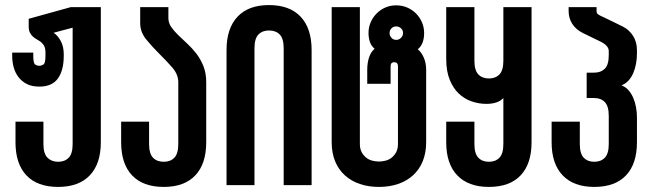

<svg xmlns="http://www.w3.org/2000/svg" viewBox="-20 -729 2568 756"><path d="M377 -701V-169Q377 -84 333.5 -38.5Q290 7 209 7Q127 7 84 -38.5Q41 -84 41 -169V-250H151V-162Q151 -124 167 -108Q183 -92 209 -92Q235 -92 250.5 -108Q266 -124 266 -162V-620L191 -600Q208 -589 219.5 -567Q231 -545 231 -516V-509Q231 -452 208 -420Q185 -388 135 -388Q105 -388 85 -398.5Q65 -409 52 -426.5Q39 -444 33.5 -465.5Q28 -487 28 -509V-522H111V-509Q111 -480 118.5 -475Q126 -470 135 -470Q143 -470 151 -475Q159 -480 159 -509V-527Q159 -534 155.5 -544.5Q152 -555 138 -566Q132 -570 124 -574.5Q116 -579 109 -585.5Q102 -592 97.5 -601Q93 -610 93 -625V-655L259 -701Z M643 -658Q643 -639 654 -623Q665 -607 681.5 -591Q698 -575 717.5 -557Q737 -539 753.5 -517.5Q770 -496 781 -468.5Q792 -441 792 -405V-169Q792 -84 749 -38.5Q706 7 625 7Q543 7 500 -38.5Q457 -84 457 -169V-250H567V-162Q567 -124 582.5 -108Q598 -92 625 -92Q651 -92 666.5 -108Q682 -124 682 -162V-405Q682 -436 658.5 -463Q635 -490 607 -517.5Q579 -545 555.5 -574Q532 -603 532 -638V-701H643Z M872 0V-532Q872 -617 915 -663Q958 -709 1039 -709Q1121 -709 1164 -663Q1207 -617 1207 -532V0H1097V-539Q1097 -577 1081.5 -593Q1066 -609 1039 -609Q1013 -609 997.5 -593Q982 -577 982 -539V0Z M1540 -572Q1551 -572 1559 -580Q1567 -588 1567 -599Q1567 -610 1559 -617.5Q1551 -625 1540 -625Q1529 -625 1521.5 -617.5Q1514 -610 1514 -599Q1514 -588 1521.5 -580Q1529 -572 1540 -572ZM1625 -535Q1639 -524 1648.5 -502.5Q1658 -481 1658 -454V-169Q1658 -127 1644.5 -94Q1631 -61 1606 -38.5Q1581 -16 1547 -4.5Q1513 7 1472 7Q1431 7 1397 -4.5Q1363 -16 1338 -38.5Q1313 -61 1299.5 -94Q1286 -127 1286 -169V-701H1397V-162Q1397 -143 1404 -130Q1411 -117 1421.5 -108.5Q1432 -100 1445.5 -96.5Q1459 -93 1472 -93Q1485 -93 1498.5 -96.5Q1512 -100 1522.5 -108.5Q1533 -117 1540 -130Q1547 -143 1547 -162V-468Q1547 -484 1532 -484Q1518 -484 1518 -468V-399H1426V-454Q1426 -481 1433 -502.5Q1440 -524 1455 -537Q1441 -549 1436 -565.5Q1431 -582 1431 -599Q1431 -621 1439.5 -641Q1448 -661 1463 -676Q1478 -691 1497.5 -699.5Q1517 -708 1540 -708Q1563 -708 1583 -699.5Q1603 -691 1618 -676Q1633 -661 1641.5 -641Q1650 -621 1650 -599Q1650 -555 1625 -535Z M2073 -701V-169Q2073 -84 2030 -38.5Q1987 7 1905 7Q1824 7 1780.5 -38.5Q1737 -84 1737 -169V-250H1848V-162Q1848 -124 1863.5 -108Q1879 -92 1905 -92Q1931 -92 1946.5 -108Q1962 -124 1962 -162V-343Q1941 -320 1895 -320Q1865 -320 1836.5 -330Q1808 -340 1786 -361Q1764 -382 1750.5 -415.5Q1737 -449 1737 -497V-701H1848V-490Q1848 -452 1863.5 -436Q1879 -420 1905 -420Q1931 -420 1946.5 -436Q1962 -452 1962 -490V-701Z M2488 -519Q2488 -499 2484.5 -479Q2481 -459 2473.5 -441.5Q2466 -424 2454.5 -411.5Q2443 -399 2427 -393Q2443 -387 2454.5 -374Q2466 -361 2473.5 -343.5Q2481 -326 2484.5 -306Q2488 -286 2488 -266V-169Q2488 -84 2445 -38.5Q2402 7 2320 7Q2239 7 2195.5 -38.5Q2152 -84 2152 -169V-250H2263V-162Q2263 -124 2278.5 -108Q2294 -92 2320 -92Q2346 -92 2361.5 -108Q2377 -124 2377 -162V-273Q2377 -311 2361.5 -327Q2346 -343 2320 -343H2290V-443H2320Q2346 -443 2361.5 -458.5Q2377 -474 2377 -512V-528Q2377 -549 2345 -565Q2327 -574 2312 -581Q2297 -588 2275 -599Q2247 -613 2233 -635.5Q2219 -658 2219 -685V-701H2329V-685Q2329 -677 2335 -672.5Q2341 -668 2355 -662Q2372 -654 2392.5 -644Q2413 -634 2433 -624Q2457 -612 2472.5 -588Q2488 -564 2488 -531Z"/></svg>

Font: Bebas Neue Bold
Style: Regular
Weight: 700
Designer: Ryoichi Tsunekawa & LGV (GE)
Foundry: Free Software Foundation, Inc.
Version: Version 1.003 August 13, 2016